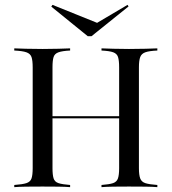

<svg xmlns="http://www.w3.org/2000/svg" viewBox="-20 -770 706 790"><path d="M397.6 0V-8.9Q429.8 -11.3 445.2 -16.5Q460.5 -21.8 465.3 -35.9Q470.2 -50 470.2 -78.2V-492.7Q470.2 -521 465.7 -535.1Q461.3 -549.2 446 -554.8Q430.6 -560.5 397.6 -562.1V-571Q416.9 -570.2 446.8 -569.4Q476.6 -568.5 510.5 -568.5Q549.2 -568.5 579.4 -569.4Q609.7 -570.2 627.4 -571V-562.1Q593.5 -560.5 577.8 -554.8Q562.1 -549.2 556.9 -535.1Q551.6 -521 551.6 -492.7V-78.2Q551.6 -50 556.9 -35.9Q562.1 -21.8 577.8 -16.5Q593.5 -11.3 627.4 -8.9V0Q609.7 -1.6 579.4 -2Q549.2 -2.4 510.5 -2.4Q475.8 -2.4 446.4 -2Q416.9 -1.6 397.6 0ZM38.7 0V-8.9Q72.6 -11.3 88.7 -16.5Q104.8 -21.8 109.7 -35.9Q114.5 -50 114.5 -78.2V-492.7Q114.5 -521 109.7 -535.1Q104.8 -549.2 88.7 -554.8Q72.6 -560.5 38.7 -562.1V-571Q57.3 -570.2 87.1 -569.4Q116.9 -568.5 155.6 -568.5Q190.3 -568.5 220.2 -569.4Q250 -570.2 268.5 -571V-562.1Q236.3 -560.5 220.6 -554.8Q204.8 -549.2 200.4 -535.1Q196 -521 196 -492.7V-78.2Q196 -50.8 200.4 -36.3Q204.8 -21.8 220.6 -16.5Q236.3 -11.3 268.5 -8.9V0Q250 -1.6 220.2 -2Q190.3 -2.4 154.8 -2.4Q116.9 -2.4 87.1 -2Q57.3 -1.6 38.7 0ZM164.5 -283.1V-291.9H500.8V-283.1ZM504.8 -750 508.9 -743.5 356.5 -621H341.1L191.1 -742.7L196 -750L391.9 -671H371Z"/></svg>

Font: Playfair 144pt
Style: Regular
Weight: 400
Designer: Claus Eggers Sørensen
Foundry: Claus Eggers Sørensen
Version: Version 2.001;gftools[0.9.30]